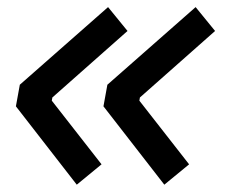

<svg xmlns="http://www.w3.org/2000/svg" viewBox="-20 -522 626 530"><path d="M191.9 -12.2 23.9 -228.5 34.7 -288.1 278.3 -502.4 332 -436.5 124.5 -252.9 123 -244.1 260.3 -68.4ZM433.6 -12.2 265.6 -228.5 276.4 -288.1 520 -502.4 573.7 -436.5 366.2 -252.9 364.7 -244.1 502 -68.4Z"/></svg>

Font: Cascadia Code NF
Style: Italic
Weight: 400
Italic angle: -10°
Monospace: yes
Designer: Aaron Bell
Foundry: Saja Typeworks
Version: Version 2404.023; ttfautohint (v1.8.4)